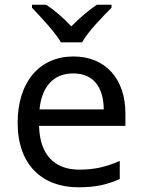

<svg xmlns="http://www.w3.org/2000/svg" viewBox="-20 -786 604 816"><path d="M239 -606H329C353 -651 416 -715 454 -753V-766H392C357 -743 319 -710 283 -674C250 -710 211 -743 176 -766H116V-753C152 -715 213 -651 239 -606ZM292 -546C150 -546 55 -440 55 -264C55 -85 160 10 313 10C386 10 434 -1 489 -25V-102C433 -78 385 -65 317 -65C210 -65 149 -130 146 -251H513V-304C513 -450 429 -546 292 -546ZM291 -474C380 -474 420 -412 421 -321H148C157 -417 207 -474 291 -474Z"/></svg>

Font: Noto Sans Psalter Pahlavi
Style: Regular
Weight: 400
Designer: Monotype Design Team
Foundry: Monotype Imaging Inc.
Version: Version 2.002